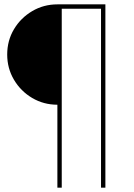

<svg xmlns="http://www.w3.org/2000/svg" viewBox="-20 -750 613 880"><path d="M243 -270Q180 -270 127.5 -301Q75 -332 44 -384.5Q13 -437 13 -500Q13 -564 44 -616Q75 -668 127.5 -699Q180 -730 243 -730H463V110H443V-710H263V110H243Z"/></svg>

Font: M PLUS 2 Thin
Style: Regular
Weight: 100
Designer: Coji Morishita
Foundry: UNDERFOREST DESIGN
Version: Version 1.001